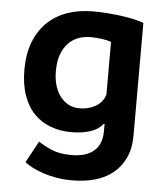

<svg xmlns="http://www.w3.org/2000/svg" viewBox="-52 -558 704 817"><g transform="rotate(5 300.0 -150.0)"><path d="M530 0Q530 54 511.5 94Q493 134 460.5 160.5Q428 187 383.5 199.5Q339 212 286 212Q250 212 218.5 206.5Q187 201 160.5 192Q134 183 114 172.5Q94 162 82 152L132 60Q156 76 189.5 90.5Q223 105 274 105Q337 105 370 76Q403 47 403 -7V-39H399Q381 -15 346 -3.5Q311 8 265 8Q217 8 176.5 -7Q136 -22 106 -52.5Q76 -83 59.5 -130Q43 -177 43 -240Q43 -306 62.5 -357Q82 -408 117.5 -442.5Q153 -477 202.5 -494.5Q252 -512 313 -512Q345 -512 377 -509.5Q409 -507 437.5 -503Q466 -499 490 -493.5Q514 -488 530 -482ZM290 -96Q328 -96 358.5 -113Q389 -130 400 -164V-389Q386 -395 360.5 -398.5Q335 -402 312 -402Q284 -402 259.5 -393Q235 -384 216.5 -364.5Q198 -345 187.5 -315.5Q177 -286 177 -245Q177 -209 186 -181Q195 -153 211 -134Q227 -115 247 -105.5Q267 -96 290 -96Z"/></g></svg>

Font: PT Mono
Style: Bold
Weight: 700
Monospace: yes
Designer: A.Korolkova, I.Chaeva
Foundry: ParaType Ltd
Version: Version 1.000 OFL